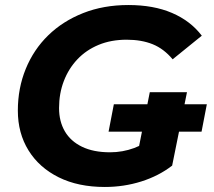

<svg xmlns="http://www.w3.org/2000/svg" viewBox="-20 -732 851 764"><path d="M397 12Q291 12 213.5 -26.5Q136 -65 93.5 -133.5Q51 -202 51 -292Q51 -381 82.5 -458Q114 -535 172 -591.5Q230 -648 311 -680Q392 -712 491 -712Q591 -712 664.5 -680.5Q738 -649 783 -590L667 -496Q632 -538 587.5 -556Q543 -574 484 -574Q422 -574 372.5 -553.5Q323 -533 288 -496Q253 -459 234 -409.5Q215 -360 215 -302Q215 -249 238 -209.5Q261 -170 306.5 -148Q352 -126 418 -126Q468 -126 514 -143Q560 -160 603 -196L665 -73Q612 -32 542.5 -10Q473 12 397 12ZM523 -98 576 -365H724L665 -73ZM412 -208 433 -317H803L782 -208Z"/></svg>

Font: Montserrat Thin
Style: Bold Italic
Weight: 700
Italic angle: -11.3°
Version: Version 9.000